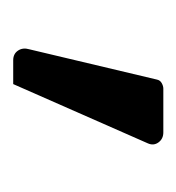

<svg xmlns="http://www.w3.org/2000/svg" viewBox="-8 -728 273 298"><g transform="rotate(90 129.0 -578.5)"><path d="M56 -487 103 -685Q104 -690 108.5 -692.5Q113 -695 117 -695H185Q195 -695 200.5 -687.5Q206 -680 202 -671L110 -462H73Q63 -462 58 -469.5Q53 -477 56 -487Z"/></g></svg>

Font: Miriam Libre
Style: Regular
Weight: 400
Version: Version 1.000